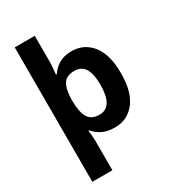

<svg xmlns="http://www.w3.org/2000/svg" viewBox="-235 -879 1103 1237"><g transform="rotate(-30 316.5 -260.0)"><path d="M588 -274Q588 -135 531 -62.5Q474 10 382 10Q323 10 286 -9.5Q249 -29 227 -57H220Q222 -47 223.5 -33Q225 -19 226 -5.5Q227 8 227 19V240H78V-760H227V-569Q227 -545 224.5 -517.5Q222 -490 220 -475H227Q248 -509 286 -532.5Q324 -556 382 -556Q474 -556 531 -484.5Q588 -413 588 -274ZM436 -276Q436 -356 411.5 -396.5Q387 -437 334 -437Q276 -437 252.5 -401Q229 -365 227 -291V-275Q227 -196 250.5 -153.5Q274 -111 336 -111Q387 -111 411.5 -153.5Q436 -196 436 -276Z"/></g></svg>

Font: Noto Sans Bamum
Style: Regular
Weight: 400
Designer: Monotype Design Team
Foundry: Monotype Imaging Inc.
Version: Version 2.001